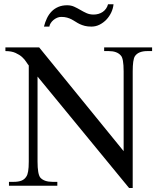

<svg xmlns="http://www.w3.org/2000/svg" viewBox="-20 -889 763 919"><path d="M685.1 -644.5Q664.1 -644.5 648.9 -638.4Q633.8 -632.3 625.5 -619.6Q615.2 -603 615.2 -547.4V10.7H597.7L159.7 -522.5V-115.7Q159.7 -54.7 173.3 -38.6Q191.4 -18.6 231.4 -18.6H254.4V0H22.9V-18.6H45.9Q67.9 -18.6 82.8 -24.4Q97.7 -30.3 106 -43.9Q111.8 -51.8 114.7 -69.1Q117.7 -86.4 117.7 -115.7V-575.7Q112.8 -581.1 105.7 -592.5Q98.6 -604 86.2 -615.5Q73.7 -627 54.4 -635.7Q35.2 -644.5 5.9 -644.5V-662.1H167.5L571.8 -165.5V-547.4Q571.8 -610.4 558.1 -623.5Q540 -644.5 500.5 -644.5H478.5V-662.1H708V-644.5ZM523.4 -868.7Q521.5 -848.6 512.5 -829.3Q503.4 -810.1 489.3 -795.2Q475.1 -780.3 456.8 -771Q438.5 -761.7 417.5 -761.7Q399.4 -761.7 386 -765.1Q372.6 -768.6 361.8 -773.7Q351.1 -778.8 342 -784.9Q333 -791 323 -796.1Q313 -801.3 301 -804.7Q289.1 -808.1 272.9 -808.1Q263.2 -808.1 253.4 -804Q243.7 -799.8 235.8 -793.2Q228 -786.6 222.7 -778.3Q217.3 -770 216.3 -761.7H190.4Q195.8 -783.2 204.8 -802Q213.9 -820.8 227.3 -834.5Q240.7 -848.1 259.3 -856Q277.8 -863.8 301.3 -863.8Q320.3 -863.8 335.2 -856.9Q350.1 -850.1 364.5 -841.6Q378.9 -833 394 -826.2Q409.2 -819.3 428.2 -819.3Q439.9 -819.3 451.2 -822.5Q462.4 -825.7 471.7 -832Q481 -838.4 487.5 -847.7Q494.1 -856.9 497.1 -868.7Z"/></svg>

Font: Doulos SIL Phon
Style: Regular
Weight: 400
Designer: Walt Agee, Victor Gaultney, Peter Martin, Debbi Hosken, Becca Hirsbrunner
Foundry: SIL International
Version: Version 5.000